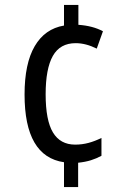

<svg xmlns="http://www.w3.org/2000/svg" viewBox="-20 -744 512 774"><path d="M296 -644Q354 -640 395 -618L370 -548Q326 -570 285 -570Q222 -570 193 -518.5Q164 -467 164 -364Q164 -259 193.5 -210Q223 -161 283 -161Q311 -161 337 -168Q363 -175 389 -188V-116Q369 -105 346.5 -98Q324 -91 295 -88V10H238V-90Q79 -113 79 -363Q79 -488 120 -558Q161 -628 238 -641V-724H296Z"/></svg>

Font: Noto Sans Devanagari Condensed
Style: Regular
Weight: 400
Width: 3
Designer: Jelle Bosma - Monotype Design Team
Foundry: Monotype Imaging Inc.
Version: Version 2.004; ttfautohint (v1.8.4.7-5d5b)